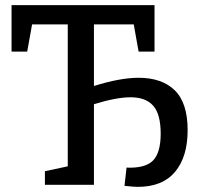

<svg xmlns="http://www.w3.org/2000/svg" viewBox="-20 -720 794 748"><path d="M711 -213Q711 -109 662 -50.5Q613 8 517 8Q501 8 465 4L473 -67Q546 -64 576 -94.5Q606 -125 606 -199Q606 -275 577 -308Q548 -341 489 -341Q433 -341 346 -314V0H155V-53L244 -72V-625H105L86 -519H25V-700H582V-519H520L501 -625H346V-385Q448 -417 520 -417Q611 -417 661 -368Q711 -319 711 -213Z"/></svg>

Font: Bitter Pro Medium
Style: Regular
Weight: 500
Designer: Sol Matas, and Bitter project Authors
Foundry: Sol Matas
Version: Version 1.010